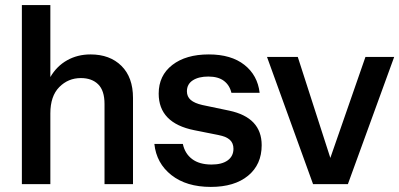

<svg xmlns="http://www.w3.org/2000/svg" viewBox="-20 -724 1570 755"><path d="M503 -339V0H391V-315Q391 -368 366 -392.5Q341 -417 298 -417Q248 -417 213 -381.5Q178 -346 178 -278V0H66V-704H178V-421Q203 -464 244 -487Q285 -510 336 -510Q412 -510 457.5 -465Q503 -420 503 -339Z M587 -158H699Q707 -120 735.5 -98.5Q764 -77 812 -77Q853 -77 875.5 -93.5Q898 -110 898 -139Q898 -161 884 -174Q870 -187 839 -193L744 -212Q604 -240 604 -356Q604 -427 657.5 -468.5Q711 -510 801 -510Q889 -510 941 -469Q993 -428 1001 -359H890Q883 -389 860.5 -406Q838 -423 799 -423Q761 -423 738 -408Q715 -393 715 -365Q715 -344 730 -331Q745 -318 776 -311L881 -289Q1009 -262 1009 -153Q1009 -77 955.5 -33Q902 11 809 11Q713 11 654 -35.5Q595 -82 587 -158Z M1279 -103 1417 -500H1530L1348 0H1211L1030 -500H1151Z"/></svg>

Font: CBA Beacon Sans Bold
Style: Regular
Weight: 700
Designer: Wei Huang
Foundry: Wei Huang
Version: Version 1.002